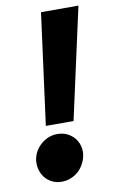

<svg xmlns="http://www.w3.org/2000/svg" viewBox="-82 -732 466 788"><g transform="rotate(-10 151.5 -338.0)"><path d="M201 -225H85.5L147 -688H303ZM111 12Q88.5 12 70.8 3.2Q53 -5.5 41 -20.8Q29 -36 24 -56Q21 -67 21 -79Q21 -88 22.5 -97.5Q29.5 -134.5 59.2 -159.2Q89 -184 125.5 -184Q169.5 -184 197.5 -151Q216.5 -127 217 -95Q217 -84.5 214.5 -74.5Q210.5 -57 201.2 -41Q192 -25 178.5 -13.2Q165 -1.5 147.5 5.2Q130 12 111 12Z"/></g></svg>

Font: Lucymar Sans ExtraBold
Style: Italic
Weight: 800
Italic angle: -10°
Foundry: The League of Moveable Type (original font) / Main changes by Cristiano Sobral with portions from Mirco Monsees
Version: Version 2.00;August 30, 2020;FontCreator 13.0.0.2681 64-bit